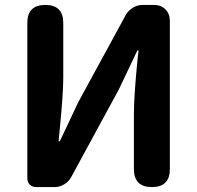

<svg xmlns="http://www.w3.org/2000/svg" viewBox="-20 -760 801 780"><path d="M127 0Q111 0 101 -10Q91 -20 91 -36V-667Q91 -740 164 -740Q237 -740 237 -667V-445Q237 -379 223 -238Q220 -203 218 -186H223L298 -345L492 -701Q502 -718 520.5 -729Q539 -740 559 -740H605Q634 -740 652 -722Q670 -704 670 -675V-73Q670 0 597 0Q524 0 524 -73V-297Q524 -370 539 -521Q542 -544 543 -555H538L463 -397L269 -40Q259 -22 240.5 -11Q222 0 202 0H169Z"/></svg>

Font: GenSenRounded JP B
Style: Regular
Weight: 700
Version: Version 1.501;PS 1;hotconv 16.6.51;makeotf.lib2.5.65220